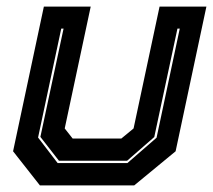

<svg xmlns="http://www.w3.org/2000/svg" viewBox="-20 -560 644 580"><path d="M100.5 0 19.5 -103 112.5 -540H254L175.5 -172L199.5 -141.5H346.5L383.5 -172L462 -540H603.5L510.5 -103L385.5 0ZM154 -67.5H365L453 -144L523 -473.5H516L446 -146L364 -74.5H158L102 -146.5L172 -473.5H165L95 -144.5Z"/></svg>

Font: Tourney Thin ExtraBold
Style: Italic
Weight: 800
Italic angle: -12°
Version: Version 1.015